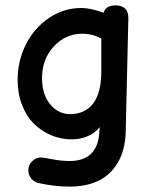

<svg xmlns="http://www.w3.org/2000/svg" viewBox="-20 -524 588 718"><path d="M241.2 173.8Q182.6 173.8 123 160.2Q106.9 156.2 96.4 143.1Q85.9 129.9 85.9 112.8Q85.9 92.8 100.3 78.9Q114.7 64.9 133.8 64.9Q141.6 64.9 175.3 71.5Q209 78.1 240.2 78.1Q342.8 78.1 351.1 -24.9L353 -48.8Q335.4 -26.4 307.6 -14.6Q279.8 -2.9 248 -2.9Q208.5 -2.9 172.4 -17.8Q136.2 -32.7 107.9 -60.3Q79.6 -87.9 62.7 -130.6Q45.9 -173.3 45.9 -225.1Q45.9 -295.9 76.9 -357.7Q107.9 -419.4 163.1 -456.8Q218.3 -494.1 284.2 -494.1Q319.8 -494.1 367.2 -476.1Q374.5 -503.9 413.1 -503.9Q434.1 -503.9 447.3 -492.4Q460.4 -481 460 -455.1L450.2 -33.2Q448.7 36.1 420.9 83.5Q393.1 130.9 347.4 152.3Q301.8 173.8 241.2 173.8ZM242.2 -97.2Q297.4 -97.2 328.1 -136.7Q358.9 -176.3 358.9 -258.8V-379.9Q325.7 -397.9 288.1 -397.9Q225.1 -397.9 181.2 -350.3Q137.2 -302.7 137.2 -231.9Q137.2 -170.9 167.5 -134Q197.8 -97.2 242.2 -97.2Z"/></svg>

Font: Comic Neue
Style: Bold
Weight: 700
Designer: Craig Rozynski
Foundry: Craig Rozynski
Version: Version 2.003;hotconv 1.0.109;makeotfexe 2.5.65596